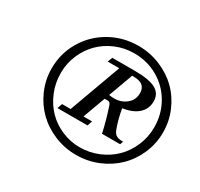

<svg xmlns="http://www.w3.org/2000/svg" viewBox="-148 -902 1116 1074"><g transform="rotate(30 409.5 -365.0)"><path d="M99.6 -365.2Q99.6 -461.9 147.5 -542.7Q195.3 -623.5 277.8 -670.2Q360.4 -716.8 459 -716.8Q533.2 -716.8 599.9 -689.2Q666.5 -661.6 714.4 -615Q762.2 -568.4 790.5 -503.2Q818.8 -438 818.8 -365.2Q818.8 -293 790.5 -227.8Q762.2 -162.6 714.1 -115.5Q666 -68.4 599.4 -40.8Q532.7 -13.2 459 -13.2Q385.3 -13.2 318.8 -40.8Q252.4 -68.4 204.3 -115.5Q156.2 -162.6 127.9 -227.8Q99.6 -293 99.6 -365.2ZM455.6 -60.5Q518.1 -60.5 574.7 -84.2Q631.3 -107.9 672.4 -148.4Q713.4 -189 737.5 -245.6Q761.7 -302.2 761.7 -365.2Q761.7 -450.2 721.4 -520Q681.2 -589.8 611.6 -629.4Q542 -668.9 459 -668.9Q397 -668.9 341.1 -645.5Q285.2 -622.1 244.9 -582Q204.6 -542 180.7 -486.3Q156.7 -430.7 156.7 -368.7Q156.7 -304.7 180.2 -247.6Q203.6 -190.4 243.4 -149.4Q283.2 -108.4 338.6 -84.5Q394 -60.5 455.6 -60.5ZM238.8 -188.5 250 -220.7H305.2L426.8 -554.2H352.5L363.8 -585.4H507.8Q603 -585.4 644.8 -562.3Q686.5 -539.1 686.5 -489.7Q686.5 -440.9 651.6 -409.4Q616.7 -377.9 552.7 -368.7Q565.4 -295.9 585.9 -244.1Q594.2 -224.1 608.4 -216.6Q622.6 -209 650.9 -209L643.6 -188.5H526.4Q510.7 -262.7 482.4 -347.2Q476.1 -365.7 461.4 -365.7H441.4L388.2 -220.7H443.8L433.1 -188.5ZM516.1 -554.2H510.3L452.6 -396.5Q469.7 -393.6 486.3 -393.6Q531.2 -393.6 564.2 -420.4Q597.2 -447.3 597.2 -491.7Q597.2 -522 578.4 -538.1Q559.6 -554.2 516.1 -554.2Z"/></g></svg>

Font: Elstob 10pt
Style: Bold Italic
Weight: 700
Italic angle: -20°
Designer: Peter S. Baker
Version: Version 1.015